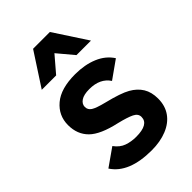

<svg xmlns="http://www.w3.org/2000/svg" viewBox="-231 -857 963 963"><g transform="rotate(-45 250.5 -375.5)"><path d="M461.9 -146Q461.9 -95.2 436.3 -59.1Q410.6 -22.9 363.5 -3.9Q316.4 15.1 255.9 15.1Q95.2 15.1 37.1 -74.2L130.9 -140.1Q153.8 -108.9 183.8 -98.4Q213.9 -87.9 248 -87.9Q337.9 -87.9 337.9 -140.1Q337.9 -163.1 312.5 -175.5Q287.1 -188 232.9 -201.2Q130.9 -223.6 89.4 -264.6Q47.9 -305.7 47.9 -371.1Q47.9 -439 99.9 -482.9Q151.9 -526.9 252.9 -526.9Q321.8 -526.9 374.3 -504.9Q426.8 -482.9 455.1 -439L360.8 -372.1Q327.1 -423.8 251 -423.8Q211.9 -423.8 191.9 -410.4Q171.9 -397 171.9 -376Q171.9 -356 189.9 -344Q208 -332 261.2 -318.8Q348.6 -297.4 386 -276.1Q423.3 -254.9 442.6 -223.4Q461.9 -191.9 461.9 -146ZM326.2 -589.8 254.9 -674.8 182.1 -589.8H80.1L194.8 -766.1H314L429.2 -589.8Z"/></g></svg>

Font: Clear Sans
Style: Bold
Weight: 700
Foundry: Intel Corporation
Version: Version 1.00